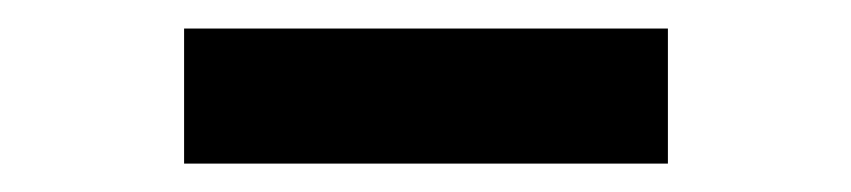

<svg xmlns="http://www.w3.org/2000/svg" viewBox="-20 -319 603 136"><path d="M110.4 -298.8Q195.3 -298.8 453.1 -298.8Q453.1 -275.4 453.1 -203.1Q367.2 -203.1 110.4 -203.1Q110.4 -226.6 110.4 -298.8Z"/></svg>

Font: Alata=Ham
Style: Regular
Weight: 400
Designer: Spyros Zevelakis, Eben Sorkin
Version: Version 1.004